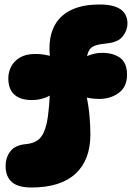

<svg xmlns="http://www.w3.org/2000/svg" viewBox="-20 -824 592 854"><path d="M120 10Q60 10 32.5 -14.5Q5 -39 5 -85Q5 -124 26.5 -151.5Q48 -179 96 -183Q126 -186 145 -198.5Q164 -211 175.5 -237Q187 -263 193 -305.5Q199 -348 202 -410L211 -405Q192 -392 169.5 -385.5Q147 -379 121 -379Q71 -379 44 -403Q17 -427 17 -476Q17 -504 30 -528.5Q43 -553 69.5 -568.5Q96 -584 137 -584Q160 -584 179.5 -580.5Q199 -577 213 -572H202Q201 -582 200.5 -591Q200 -600 200 -608Q200 -655 214 -691.5Q228 -728 256 -753Q284 -778 325.5 -791Q367 -804 422 -804Q487 -804 517 -782Q547 -760 547 -719Q547 -690 526.5 -663Q506 -636 456 -631Q424 -628 405.5 -622Q387 -616 378.5 -603.5Q370 -591 366 -568L358 -570Q375 -579 394.5 -584Q414 -589 433 -589Q484 -589 514.5 -566.5Q545 -544 545 -492Q545 -438 508.5 -411Q472 -384 422 -384Q404 -384 385 -386.5Q366 -389 347 -395L364 -401Q374 -354 378 -310Q382 -266 382 -226Q382 -169 365.5 -125.5Q349 -82 316 -51.5Q283 -21 234 -5.5Q185 10 120 10Z"/></svg>

Font: DynaPuff
Style: Bold
Weight: 700
Designer: Toshi Omagari, Jennifer Daniel
Foundry: Google Fonts
Version: Version 2.000